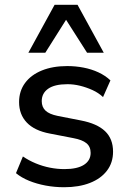

<svg xmlns="http://www.w3.org/2000/svg" viewBox="-20 -776 538 805"><path d="M249 9Q209 9 171.5 2Q134 -5 102 -18Q70 -31 47 -50L76 -120Q101 -103 130 -91Q159 -79 189.5 -73Q220 -67 250 -67Q304 -67 332 -85Q360 -103 360 -135Q360 -161 342.5 -175.5Q325 -190 287 -197L189 -216Q125 -228 92.5 -262Q60 -296 60 -348Q60 -394 85 -428Q110 -462 155.5 -480.5Q201 -499 262 -499Q297 -499 330.5 -492.5Q364 -486 393 -472.5Q422 -459 443 -439L412 -369Q393 -387 367.5 -398.5Q342 -410 315.5 -416.5Q289 -423 263 -423Q209 -423 182 -404Q155 -385 155 -352Q155 -327 171 -312Q187 -297 222 -290L319 -271Q387 -258 420.5 -226Q454 -194 454 -140Q454 -94 428.5 -60.5Q403 -27 357 -9Q311 9 249 9ZM99 -555 209 -756H305L415 -555H345L257 -693L170 -555Z"/></svg>

Font: Nunito Sans 11pt SemiBold
Style: Regular
Weight: 600
Version: Version 3.101;gftools[0.9.27]